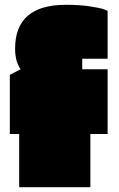

<svg xmlns="http://www.w3.org/2000/svg" viewBox="-20 -781 498 801"><path d="M43 -578Q43 -761 255 -761Q311 -761 354.5 -754.5Q398 -748 414 -742L429 -736V-536H323V-492H429V-222H357V0H60V-222H21V-469L66 -492Q43 -525 43 -578Z"/></svg>

Font: Erica One
Style: Regular
Weight: 400
Designer: Miguel Hernandez
Foundry: Miguel Hernandez
Version: Version 1.003